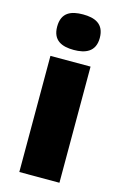

<svg xmlns="http://www.w3.org/2000/svg" viewBox="-119 -829 564 883"><g transform="rotate(15 162.5 -388.0)"><path d="M163 -776C107 -776 62 -759 62 -691C62 -625 107 -607 163 -607C218 -607 265 -625 265 -691C265 -759 218 -776 163 -776ZM258 -553H67V0H258Z"/></g></svg>

Font: Noto Sans Arabic UI Bk
Style: Regular
Weight: 900
Designer: Monotype Design Team, Nadine Chahine and Nizar Qandah
Foundry: Monotype Imaging Inc.
Version: Version 2.010